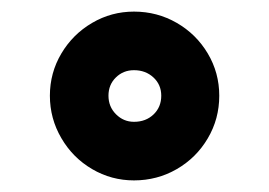

<svg xmlns="http://www.w3.org/2000/svg" viewBox="-20 -728 464 331"><path d="M66 -563Q66 -602.5 85.8 -635.8Q105.5 -669 138.8 -688.5Q172 -708 211 -708Q251 -708 284.8 -688.5Q318.5 -669 338.2 -635.8Q358 -602.5 358 -563Q358 -523 338.2 -489.5Q318.5 -456 284.8 -436.5Q251 -417 211 -417Q172 -417 138.8 -436.5Q105.5 -456 85.8 -489.8Q66 -523.5 66 -563ZM211 -518Q231.5 -518 244.8 -530.8Q258 -543.5 258 -563Q258 -582 244.5 -594.5Q231 -607 211 -607Q192.5 -607 179.8 -594.5Q167 -582 167 -563Q167 -544 180 -531Q193 -518 211 -518Z"/></svg>

Font: HK Grotesk Black
Style: Regular
Weight: 900
Designer: Alfredo Marco Pradil
Foundry: Hanken Design Co.
Version: Version 3.001